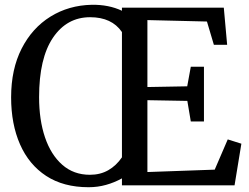

<svg xmlns="http://www.w3.org/2000/svg" viewBox="-20 -775 1040 803"><path d="M490 -29Q458.5 -11.5 423.5 -1.8Q388.5 8 350.5 8Q245.5 8 173.2 -39.2Q101 -86.5 63.8 -171.2Q26.5 -256 26.5 -368Q26.5 -485.5 70.5 -571.8Q114.5 -658 191 -705.5Q267.5 -753 364 -755Q435 -756 490 -730V-743H916L930 -587.5H874.5L845.5 -685L596.5 -691V-411L763 -414L778 -496H833V-267H778L763.5 -353L596.5 -356V-55.5L878 -65.5L932.5 -192L989.5 -174L961 0H490ZM356 -44Q399.5 -44 433 -63.2Q466.5 -82.5 490 -117V-641Q447.5 -703 357 -703Q259.5 -703 201.5 -617.2Q143.5 -531.5 143.5 -368.5Q143.5 -273.5 168.2 -200.5Q193 -127.5 240.5 -85.8Q288 -44 356 -44Z"/></svg>

Font: Merriweather
Style: Regular
Weight: 400
Designer: Eben Sorkin
Foundry: Eben Sorkin
Version: Version 2.100; ttfautohint (v1.7.19-72a1) -l 8 -r 50 -G 200 